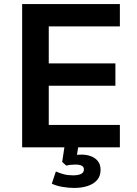

<svg xmlns="http://www.w3.org/2000/svg" viewBox="-20 -725 676 945"><path d="M89 0V-705H570V-595H220V-413H548V-303H220V-110H570V0ZM345 200Q316 200 285.5 194.5Q255 189 235 179L255 119Q273 127 293.5 132.5Q314 138 340 138Q365 138 379 131Q393 124 393 109Q393 96 382 90.5Q371 85 352 85Q343 85 331 86Q319 87 306 90L286 72L300 -20H368L355 60L324 44Q335 40 350.5 38Q366 36 381 36Q407 36 428 44Q449 52 462 68.5Q475 85 475 111Q475 141 458.5 160.5Q442 180 412.5 190Q383 200 345 200Z"/></svg>

Font: Nunito Sans 9pt
Style: Bold
Weight: 700
Version: Version 3.101;gftools[0.9.27]